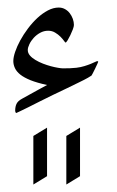

<svg xmlns="http://www.w3.org/2000/svg" viewBox="-20 -226 309 506"><path d="M238.8 -63Q238.8 -62.5 236.3 -57.1Q233.9 -51.8 230.7 -45.2Q227.5 -38.6 224.6 -33Q221.7 -27.3 221.2 -26.9Q220.2 -25.9 211.7 -21Q203.1 -16.1 189 -9.3Q174.8 -2.4 157 6.3Q139.2 15.1 120.1 23.9Q101.6 32.7 84.5 41.5Q67.4 50.3 54 56.9Q40.5 63.5 32 67.6Q23.4 71.8 22.9 71.8Q21.5 71.8 20.5 68.8Q20 67.4 20 65.9Q20 54.7 23.7 47.4Q27.3 40 38.1 34.2Q48.8 28.3 60.1 22Q69.8 16.6 81.3 10.3Q92.8 3.9 104 -2Q77.6 -7.8 60.5 -14.6Q43.5 -21.5 33.4 -29.5Q23.4 -37.6 19.3 -46.6Q15.1 -55.7 15.1 -64.9Q15.1 -75.2 20 -89.6Q24.9 -104 33.4 -119.6Q42 -135.3 53.7 -150.9Q65.4 -166.5 78.6 -178.7Q91.8 -190.9 106.2 -198.5Q120.6 -206.1 134.8 -206.1Q144 -206.1 151.4 -201.9Q158.7 -197.8 163.8 -191.2Q168.9 -184.6 171.9 -176.3Q174.8 -168 174.8 -160.2Q174.8 -156.2 171.9 -148.4Q168.9 -140.6 165.3 -133.1Q161.6 -125.5 158 -119.6Q154.3 -113.8 152.8 -113.8Q151.9 -113.8 148.4 -118.7Q145 -123.5 139.2 -129.4Q133.3 -135.3 125.2 -140.1Q117.2 -145 106.9 -145Q95.7 -145 85.9 -139.6Q76.2 -134.3 68.8 -126.2Q61.5 -118.2 57.4 -109.4Q53.2 -100.6 53.2 -94.2Q53.2 -86.4 58.8 -79.8Q64.5 -73.2 73.5 -67.9Q82.5 -62.5 93.3 -58.3Q104 -54.2 114 -51.5Q124 -48.8 132.6 -47.4Q141.1 -45.9 145 -45.9Q155.8 -45.9 163.8 -46.1Q171.9 -46.4 181.2 -47.4Q192.9 -48.8 202.4 -51.8Q211.9 -54.7 219 -57.6Q226.1 -60.5 230.5 -62.7Q234.9 -64.9 235.8 -64.9Q238.8 -64.9 238.8 -63ZM67.9 260.3V132.3L104 110.4V238.3ZM154.8 260.3V132.3L190.9 110.4V238.3Z"/></svg>

Font: Scheherazade Rohingya
Style: Regular
Weight: 400
Designer: SIL International
Foundry: SIL International
Version: Version 2.000 (build 440/429)